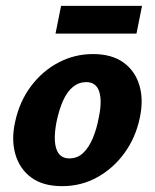

<svg xmlns="http://www.w3.org/2000/svg" viewBox="-20 -623 529 657"><path d="M193 14Q127 14 87 -15.5Q47 -45 32.5 -95.5Q18 -146 32 -207Q47 -276 86 -328Q125 -380 180 -409Q235 -438 298 -438Q362 -438 402 -409.5Q442 -381 457 -331Q472 -281 458 -218Q444 -152 406 -99.5Q368 -47 313 -16.5Q258 14 193 14ZM217 -81Q245 -81 264.5 -99.5Q284 -118 297.5 -150Q311 -182 318 -221Q330 -277 319.5 -309.5Q309 -342 275 -342Q250 -342 230 -326Q210 -310 196 -279Q182 -248 173 -204Q162 -145 173 -113Q184 -81 217 -81ZM170 -508 189 -603H466L447 -508Z"/></svg>

Font: Ysabeau Office ExtraBold
Style: Italic
Weight: 800
Italic angle: -12°
Designer: Christian Thalmann (Catharsis Fonts)
Version: Version 2.001;gftools[0.9.30]; featfreeze: tnum,lnum,ss02